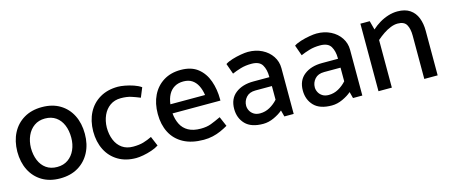

<svg xmlns="http://www.w3.org/2000/svg" viewBox="-39 -910 3118 1332"><g transform="rotate(-15 1520.0 -244.0)"><path d="M270 13Q196 13 142 -19.5Q88 -52 59 -109.5Q30 -167 30 -243Q31 -319 60.5 -376Q90 -433 144.5 -465.5Q199 -498 274 -498Q349 -498 403 -465.5Q457 -433 486 -375.5Q515 -318 515 -242Q515 -167 485 -109.5Q455 -52 400.5 -19.5Q346 13 270 13ZM271 -69Q317 -69 349.5 -92Q382 -115 399.5 -154Q417 -193 417 -241Q417 -292 400.5 -331.5Q384 -371 352 -393.5Q320 -416 274 -416Q229 -416 196.5 -393Q164 -370 146.5 -331Q129 -292 128 -244Q128 -194 144.5 -154Q161 -114 193 -91.5Q225 -69 271 -69Z M952 -102Q921 -87 890.5 -78Q860 -69 816 -69Q770 -69 738 -91.5Q706 -114 689.5 -154Q673 -194 673 -244Q674 -292 691.5 -331Q709 -370 741.5 -393Q774 -416 819 -416Q862 -416 893 -406Q924 -396 955 -383L983 -451Q962 -466 931 -476.5Q900 -487 870 -492.5Q840 -498 820 -498Q745 -498 690 -465.5Q635 -433 605.5 -376Q576 -319 575 -243Q575 -167 604 -109.5Q633 -52 687.5 -19.5Q742 13 816 13Q837 13 867.5 7.5Q898 2 929 -8.5Q960 -19 981 -33Z M1483 -221V-231Q1483 -302 1461.5 -363Q1440 -424 1393.5 -461Q1347 -498 1271 -498Q1199 -498 1147 -465.5Q1095 -433 1067 -376Q1039 -319 1039 -243Q1039 -167 1068.5 -109.5Q1098 -52 1157 -20Q1216 12 1302 12Q1336 12 1367 5Q1398 -2 1426 -14.5Q1454 -27 1478 -41L1448 -111Q1408 -92 1376.5 -80Q1345 -68 1302 -68Q1248 -68 1213 -87.5Q1178 -107 1160.5 -142Q1143 -177 1139 -221ZM1141 -286Q1146 -326 1161.5 -355Q1177 -384 1204 -400Q1231 -416 1268 -416Q1305 -416 1329.5 -400Q1354 -384 1369 -355Q1384 -326 1390 -286Z M1646 -140Q1646 -174 1669 -200Q1692 -226 1736 -226H1854V-128Q1829 -100 1796.5 -82Q1764 -64 1727 -64Q1700 -64 1682 -75.5Q1664 -87 1655 -104.5Q1646 -122 1646 -140ZM1616 -379Q1643 -391 1678 -401.5Q1713 -412 1756 -412Q1813 -412 1833 -378.5Q1853 -345 1853 -295V-290H1738Q1659 -290 1609.5 -251.5Q1560 -213 1560 -140Q1560 -74 1601.5 -31Q1643 12 1729 12Q1768 12 1807 -6Q1846 -24 1871 -46L1883 0H1950V-329Q1950 -376 1924.5 -414.5Q1899 -453 1854.5 -475.5Q1810 -498 1754 -498Q1734 -498 1702 -492.5Q1670 -487 1639 -477.5Q1608 -468 1589 -455Z M2139 -140Q2139 -174 2162 -200Q2185 -226 2229 -226H2347V-128Q2322 -100 2289.5 -82Q2257 -64 2220 -64Q2193 -64 2175 -75.5Q2157 -87 2148 -104.5Q2139 -122 2139 -140ZM2109 -379Q2136 -391 2171 -401.5Q2206 -412 2249 -412Q2306 -412 2326 -378.5Q2346 -345 2346 -295V-290H2231Q2152 -290 2102.5 -251.5Q2053 -213 2053 -140Q2053 -74 2094.5 -31Q2136 12 2222 12Q2261 12 2300 -6Q2339 -24 2364 -46L2376 0H2443V-329Q2443 -376 2417.5 -414.5Q2392 -453 2347.5 -475.5Q2303 -498 2247 -498Q2227 -498 2195 -492.5Q2163 -487 2132 -477.5Q2101 -468 2082 -455Z M2655 0V-342Q2679 -363 2705 -380.5Q2731 -398 2757.5 -408.5Q2784 -419 2808 -419Q2855 -419 2871.5 -389.5Q2888 -360 2888 -311V0H2984V-320Q2984 -372 2968 -413Q2952 -454 2917.5 -477.5Q2883 -501 2828 -501Q2795 -501 2761.5 -490.5Q2728 -480 2698 -462Q2668 -444 2643 -421L2626 -485H2559V0Z"/></g></svg>

Font: Catamaran Thin Medium
Style: Regular
Weight: 500
Version: Version 2.000